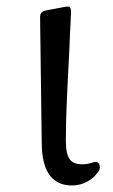

<svg xmlns="http://www.w3.org/2000/svg" viewBox="-20 -548 347 589"><path d="M201 21C234 21 265 4 282 -22C288 -30 287 -38 284 -45C281 -52 272 -53 260 -48C253 -46 244 -44 233 -44C199 -44 182 -58 182 -117C182 -181 185 -250 193 -401C194 -427 195 -456 197 -488C197 -494 197 -501 198 -507C198 -518 197 -523 194 -526C191 -529 184 -528 174 -526L121 -516C109 -514 103 -508 103 -495L108 -111C108 -14 146 21 201 21Z"/></svg>

Font: 寒蝉锦书宋 Text
Style: Regular
Weight: 400
Designer: 寒蝉锦书宋{Warren} 思源宋体{Ryoko NISHIZUKA 西塚涼子 (kana & ideographs); Frank Grießhammer (Latin, Greek & Cyrillic); Wenlong ZHANG 
Foundry: Adobe & ChillType
Version: Version 2.000;Glyphs 3.1.1 (3135)